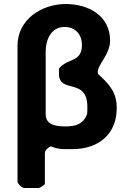

<svg xmlns="http://www.w3.org/2000/svg" viewBox="-20 -734 641 954"><path d="M203 180V27C203 11 221 -2 233 -7C272 10 300 7 340 7C465 7 560 -63 560 -197C560 -276 524 -314 467 -367C466 -368 466 -375 466 -377C466 -414 527 -464 527 -532C527 -657 419 -714 306 -714C188 -714 67 -638 67 -507V167C67 178 88 200 100 200H173C179 200 203 183 203 180ZM300 -600C355 -600 387 -563 387 -510C387 -422 313 -446 273 -393V-367C273 -266 414 -351 414 -203C414 -198 414 -172 413 -167C393 -117 357 -106 307 -106C265 -106 207 -109 207 -167V-480C207 -537 235 -600 300 -600Z"/></svg>

Font: Asimov Print
Style: C
Weight: 500
Designer: Google
Version: Version 2.000980: 2014